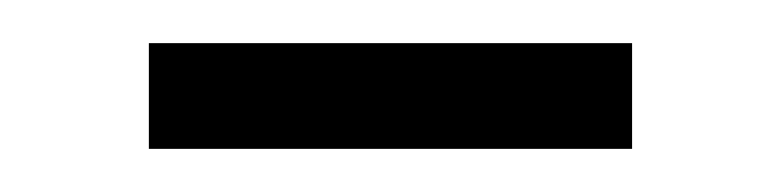

<svg xmlns="http://www.w3.org/2000/svg" viewBox="-20 -684 362 89"><path d="M273 -615H49V-664H273Z"/></svg>

Font: exo2condensed_l
Style: Regular
Weight: 300
Width: 3
Designer: Natanael Gama
Version: Version 1.001;PS 001.001;hotconv 1.0.70;makeotf.lib2.5.58329